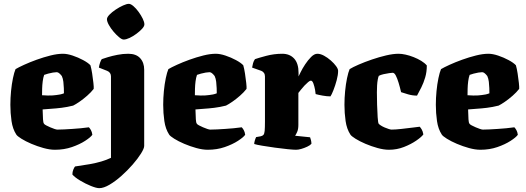

<svg xmlns="http://www.w3.org/2000/svg" viewBox="-20 -780 2740 1000"><path d="M266 0Q239 0 206.5 -9Q174 -18 143.5 -31Q113 -44 91.5 -57.5Q70 -71 65 -79Q46 -108 40 -149.5Q34 -191 34 -234Q34 -269 37.5 -305.5Q41 -342 47.5 -373Q54 -404 61 -420Q76 -429 105.5 -442.5Q135 -456 171 -469Q207 -482 243 -491Q279 -500 308 -500Q330 -500 358.5 -490.5Q387 -481 413 -467Q439 -453 451 -440Q456 -423 460 -397Q464 -371 466.5 -348Q469 -325 468 -317Q454 -299 434 -281.5Q414 -264 394.5 -250.5Q375 -237 361 -230Q329 -222 300 -218.5Q271 -215 246.5 -213.5Q222 -212 202 -210Q203 -176 204 -158.5Q205 -141 209 -136Q211 -132 220.5 -127Q230 -122 241.5 -117Q253 -112 263.5 -108.5Q274 -105 279 -105Q294 -105 314 -106Q334 -107 356 -108.5Q378 -110 400.5 -112Q423 -114 443 -117Q448 -112 453.5 -102.5Q459 -93 461 -78Q452 -65 423.5 -46.5Q395 -28 354.5 -14Q314 0 266 0ZM254 -283Q264 -284 273.5 -285Q283 -286 293 -288Q303 -290 313 -294Q313 -305 312.5 -321Q312 -337 310 -354Q308 -371 302 -384Q295 -393 289.5 -397.5Q284 -402 280.5 -403Q277 -404 275 -404Q268 -404 255.5 -402Q243 -400 230.5 -396.5Q218 -393 210 -390Q205 -376 202.5 -356.5Q200 -337 199.5 -318Q199 -299 199 -284Q216 -283 229 -282.5Q242 -282 254 -283Z M497 200Q482 200 453.5 188.5Q425 177 397.5 160.5Q370 144 357 129Q357 115 362 103Q367 91 371 87Q414 81 447.5 75Q481 69 508 61Q535 53 558 42V-382Q558 -392 553 -399.5Q548 -407 538 -411L495 -428Q497 -442 501.5 -454.5Q506 -467 510 -472Q521 -476 542.5 -482.5Q564 -489 592 -494.5Q620 -500 648 -500Q689 -500 710 -477Q731 -454 731 -417V-20Q731 -7 714.5 19.5Q698 46 671 77Q644 108 612.5 136Q581 164 550.5 182Q520 200 497 200ZM624 -574Q615 -574 600.5 -586Q586 -598 571.5 -615Q557 -632 547 -650Q537 -668 537 -680Q537 -690 550 -703.5Q563 -717 582.5 -730Q602 -743 621 -751.5Q640 -760 651 -760Q661 -760 675 -748Q689 -736 702 -718Q715 -700 723.5 -682.5Q732 -665 732 -653Q732 -643 720 -630Q708 -617 690.5 -604Q673 -591 655 -582.5Q637 -574 624 -574Z M1062 0Q1035 0 1002.5 -9Q970 -18 939.5 -31Q909 -44 887.5 -57.5Q866 -71 861 -79Q842 -108 836 -149.5Q830 -191 830 -234Q830 -269 833.5 -305.5Q837 -342 843.5 -373Q850 -404 857 -420Q872 -429 901.5 -442.5Q931 -456 967 -469Q1003 -482 1039 -491Q1075 -500 1104 -500Q1126 -500 1154.5 -490.5Q1183 -481 1209 -467Q1235 -453 1247 -440Q1252 -423 1256 -397Q1260 -371 1262.5 -348Q1265 -325 1264 -317Q1250 -299 1230 -281.5Q1210 -264 1190.5 -250.5Q1171 -237 1157 -230Q1125 -222 1096 -218.5Q1067 -215 1042.5 -213.5Q1018 -212 998 -210Q999 -176 1000 -158.5Q1001 -141 1005 -136Q1007 -132 1016.5 -127Q1026 -122 1037.5 -117Q1049 -112 1059.5 -108.5Q1070 -105 1075 -105Q1090 -105 1110 -106Q1130 -107 1152 -108.5Q1174 -110 1196.5 -112Q1219 -114 1239 -117Q1244 -112 1249.5 -102.5Q1255 -93 1257 -78Q1248 -65 1219.5 -46.5Q1191 -28 1150.5 -14Q1110 0 1062 0ZM1050 -283Q1060 -284 1069.5 -285Q1079 -286 1089 -288Q1099 -290 1109 -294Q1109 -305 1108.5 -321Q1108 -337 1106 -354Q1104 -371 1098 -384Q1091 -393 1085.5 -397.5Q1080 -402 1076.5 -403Q1073 -404 1071 -404Q1064 -404 1051.5 -402Q1039 -400 1026.5 -396.5Q1014 -393 1006 -390Q1001 -376 998.5 -356.5Q996 -337 995.5 -318Q995 -299 995 -284Q1012 -283 1025 -282.5Q1038 -282 1050 -283Z M1522 0Q1509 0 1478.5 -3Q1448 -6 1412 -11Q1376 -16 1346 -21Q1316 -26 1304 -30Q1304 -37 1307 -47.5Q1310 -58 1314 -66L1337 -70Q1347 -72 1352 -77.5Q1357 -83 1358.5 -98.5Q1360 -114 1360 -147V-382Q1360 -393 1354.5 -400.5Q1349 -408 1341 -411L1293 -428Q1295 -440 1298 -451Q1301 -462 1308 -472Q1325 -478 1366 -489Q1407 -500 1450 -500Q1489 -500 1512 -475Q1535 -450 1535 -400V-382Q1537 -386 1546 -404.5Q1555 -423 1569.5 -445Q1584 -467 1600.5 -483.5Q1617 -500 1633 -500Q1649 -500 1667.5 -490Q1686 -480 1703 -465Q1720 -450 1730.5 -435.5Q1741 -421 1741 -411Q1741 -390 1733.5 -362Q1726 -334 1716.5 -310Q1707 -286 1701 -278Q1683 -278 1660.5 -282Q1638 -286 1624 -290Q1624 -295 1621 -312Q1618 -329 1612.5 -344.5Q1607 -360 1599 -360Q1594 -360 1585 -352.5Q1576 -345 1566 -334.5Q1556 -324 1547.5 -313Q1539 -302 1534 -296V-129Q1534 -107 1527.5 -92.5Q1521 -78 1517 -73L1595 -65Q1597 -60 1599.5 -50.5Q1602 -41 1602 -31Q1595 -23 1580 -16Q1565 -9 1549.5 -4.5Q1534 0 1522 0Z M2006 0Q1979 0 1946.5 -9Q1914 -18 1883.5 -31Q1853 -44 1831.5 -57.5Q1810 -71 1805 -79Q1786 -108 1780 -149.5Q1774 -191 1774 -234Q1774 -269 1777.5 -305.5Q1781 -342 1787.5 -373Q1794 -404 1801 -420Q1817 -430 1848 -443.5Q1879 -457 1917 -470Q1955 -483 1991.5 -491.5Q2028 -500 2056 -500Q2072 -500 2092.5 -495.5Q2113 -491 2134.5 -482.5Q2156 -474 2174 -463Q2192 -452 2203 -439Q2203 -405 2194.5 -376.5Q2186 -348 2174.5 -325Q2163 -302 2152 -282Q2129 -282 2106 -288.5Q2083 -295 2069 -300Q2063 -326 2056 -349Q2049 -372 2041.5 -386.5Q2034 -401 2025 -401Q2021 -401 2006.5 -399Q1992 -397 1977 -393.5Q1962 -390 1953 -385Q1950 -379 1947.5 -365.5Q1945 -352 1944 -335Q1943 -318 1943 -299Q1943 -271 1944 -234.5Q1945 -198 1947 -169.5Q1949 -141 1952 -136Q1955 -132 1963.5 -126.5Q1972 -121 1983.5 -116Q1995 -111 2005 -108Q2015 -105 2019 -105Q2039 -105 2070.5 -108.5Q2102 -112 2129.5 -115.5Q2157 -119 2166 -120Q2170 -116 2176 -106.5Q2182 -97 2185 -80Q2176 -67 2148.5 -48Q2121 -29 2084 -14.5Q2047 0 2006 0Z M2482 0Q2455 0 2422.5 -9Q2390 -18 2359.5 -31Q2329 -44 2307.5 -57.5Q2286 -71 2281 -79Q2262 -108 2256 -149.5Q2250 -191 2250 -234Q2250 -269 2253.5 -305.5Q2257 -342 2263.5 -373Q2270 -404 2277 -420Q2292 -429 2321.5 -442.5Q2351 -456 2387 -469Q2423 -482 2459 -491Q2495 -500 2524 -500Q2546 -500 2574.5 -490.5Q2603 -481 2629 -467Q2655 -453 2667 -440Q2672 -423 2676 -397Q2680 -371 2682.5 -348Q2685 -325 2684 -317Q2670 -299 2650 -281.5Q2630 -264 2610.5 -250.5Q2591 -237 2577 -230Q2545 -222 2516 -218.5Q2487 -215 2462.5 -213.5Q2438 -212 2418 -210Q2419 -176 2420 -158.5Q2421 -141 2425 -136Q2427 -132 2436.5 -127Q2446 -122 2457.5 -117Q2469 -112 2479.5 -108.5Q2490 -105 2495 -105Q2510 -105 2530 -106Q2550 -107 2572 -108.5Q2594 -110 2616.5 -112Q2639 -114 2659 -117Q2664 -112 2669.5 -102.5Q2675 -93 2677 -78Q2668 -65 2639.5 -46.5Q2611 -28 2570.5 -14Q2530 0 2482 0ZM2470 -283Q2480 -284 2489.5 -285Q2499 -286 2509 -288Q2519 -290 2529 -294Q2529 -305 2528.5 -321Q2528 -337 2526 -354Q2524 -371 2518 -384Q2511 -393 2505.5 -397.5Q2500 -402 2496.5 -403Q2493 -404 2491 -404Q2484 -404 2471.5 -402Q2459 -400 2446.5 -396.5Q2434 -393 2426 -390Q2421 -376 2418.5 -356.5Q2416 -337 2415.5 -318Q2415 -299 2415 -284Q2432 -283 2445 -282.5Q2458 -282 2470 -283Z"/></svg>

Font: Texturina Medium 12pt Black
Style: Regular
Weight: 900
Version: Version 1.002